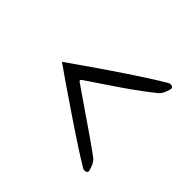

<svg xmlns="http://www.w3.org/2000/svg" viewBox="-68 -761 636 636"><g transform="rotate(-45 250.0 -443.5)"><path d="M250 -603Q397 -394 449 -305Q454 -297 451 -289.5Q448 -282 441 -284Q414 -291 404 -302Q392 -316 369 -347Q346 -378 328 -404.5Q310 -431 284 -469.5Q258 -508 254 -514Q248 -521 244 -514Q110 -318 96 -302Q84 -290 59 -284Q52 -282 49 -289.5Q46 -297 51 -305Q76 -348 149 -456Q222 -564 250 -603Z"/></g></svg>

Font: EB Garamond
Style: SC
Weight: 400
Version: Version 000.010